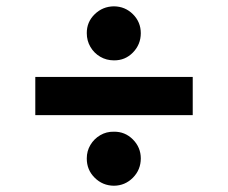

<svg xmlns="http://www.w3.org/2000/svg" viewBox="-20 -594 720 606"><path d="M588.3 -351.2V-230.7H91.4V-351.2ZM339.6 -7.8Q303.9 -8.1 278.8 -33.1Q253.6 -58.1 253.9 -94.1Q253.9 -117.4 265.4 -136.6Q276.9 -155.9 296.4 -167.3Q315.9 -178.8 339.6 -178.3Q374.6 -178.8 399.5 -153.8Q424.3 -128.8 424.4 -94.1Q424.3 -58.1 399.5 -33.1Q374.6 -8.1 339.6 -7.8ZM339.6 -403.5Q315.9 -403.5 296.4 -414.9Q276.9 -426.3 265.4 -445.9Q253.9 -465.5 253.9 -489.3Q253.6 -524.5 278.9 -549.1Q304.2 -573.7 339.6 -574Q374.9 -573.7 399.6 -549.1Q424.3 -524.5 424.4 -489.3Q424.3 -453.6 399.6 -428.3Q374.9 -403 339.6 -403.5Z"/></svg>

Font: Inter V
Style: 
Weight: 400
Designer: Rasmus Andersson
Foundry: rsms
Version: Version 4.000;git-a3f224843